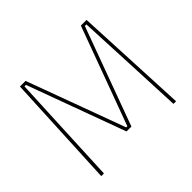

<svg xmlns="http://www.w3.org/2000/svg" viewBox="-149 -827 1015 1015"><g transform="rotate(-45 358.0 -319.5)"><path d="M98.5 0H78.5L109.5 -639H151.5L354 -89H362.5L565 -639H607.5L638 0H618.5L604 -321L590 -622.5H578.5L376.5 -72.5H340L138 -622.5H127L113 -320.5Z"/></g></svg>

Font: Anek Devanagari Thin
Style: Regular
Weight: 250
Designer: Kailash Malviya (Devanagari) & Yesha Goshar (Latin)
Foundry: Ek Type
Version: Version 1.003